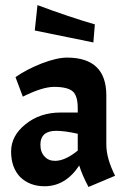

<svg xmlns="http://www.w3.org/2000/svg" viewBox="-20 -745 509 768"><path d="M60.5 -37.1Q24.4 -75.2 24.4 -138.7Q24.4 -202.1 82 -248Q139.6 -294.9 222.7 -294.9Q246.1 -294.9 291 -294.9Q291 -298.8 291 -311.5Q291 -361.3 271.5 -378.9Q251 -397.5 196.3 -397.5Q172.9 -397.5 141.6 -387.7Q110.4 -377.9 71.3 -358.4Q61.5 -384.8 42 -436.5Q85 -466.8 146.5 -491.2Q208 -514.6 248 -514.6Q405.3 -514.6 405.3 -363.3Q405.3 -297.9 405.3 -167Q405.3 -111.3 440.4 -42Q404.3 -27.3 334 2.9Q308.6 -44.9 296.9 -83Q242.2 0 158.2 0Q98.6 0 60.5 -37.1ZM119.1 -623Q122.1 -648.4 129.9 -724.6Q257.8 -676.8 359.4 -647.5Q357.4 -623 353.5 -575.2Q294.9 -586.9 119.1 -623ZM200.2 -101.6Q240.2 -101.6 291 -142.6Q291 -165 291 -210Q238.3 -221.7 205.1 -221.7Q141.6 -221.7 141.6 -166Q141.6 -136.7 158.2 -119.1Q173.8 -101.6 200.2 -101.6Z"/></svg>

Font: Acme Polish
Style: Regular
Weight: 400
Designer: Juan Pablo del Peral
Version: Version 1.002